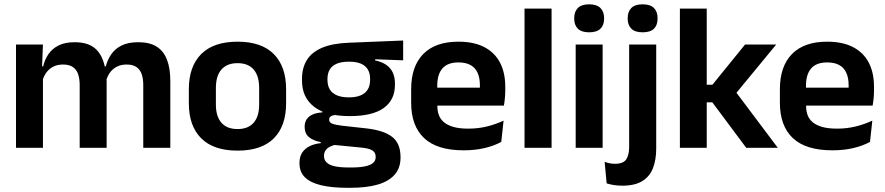

<svg xmlns="http://www.w3.org/2000/svg" viewBox="-20 -702 4206 912"><path d="M660.5 0V-298Q660.5 -328 653 -349.8Q645.5 -371.5 628.2 -383.5Q611 -395.5 581.5 -395.5Q554.5 -395.5 534.5 -385Q514.5 -374.5 502 -356.8Q489.5 -339 483.5 -316.5L469.5 -386.5H482.5Q490.5 -418 508.5 -444.2Q526.5 -470.5 557.8 -486Q589 -501.5 637 -501.5Q690.5 -501.5 723.8 -480.8Q757 -460 773 -418.8Q789 -377.5 789 -316.5V0ZM56 0V-490.5H184L179 -366L184 -360.5V0ZM358.5 0V-298Q358.5 -328 351 -349.8Q343.5 -371.5 326.2 -383.5Q309 -395.5 279.5 -395.5Q252 -395.5 232.2 -385Q212.5 -374.5 199.8 -356.8Q187 -339 181 -316.5L161 -386.5H185Q192.5 -419 210.2 -445Q228 -471 258.5 -486.2Q289 -501.5 334.5 -501.5Q403 -501.5 437.8 -466.5Q472.5 -431.5 481.5 -364.5Q483.5 -354.5 485 -341.2Q486.5 -328 486.5 -316.5V0Z M1108.5 13.5Q994.5 13.5 935.8 -45Q877 -103.5 877 -211.5V-278Q877 -386.5 935.8 -445.2Q994.5 -504 1108.5 -504Q1222 -504 1280.5 -445.2Q1339 -386.5 1339 -278V-211.5Q1339 -103.5 1280.8 -45Q1222.5 13.5 1108.5 13.5ZM1108.5 -89Q1158.5 -89 1184.8 -119Q1211 -149 1211 -205V-284.5Q1211 -341.5 1184.8 -371.8Q1158.5 -402 1108.5 -402Q1058 -402 1031.8 -371.8Q1005.5 -341.5 1005.5 -284.5V-205Q1005.5 -149 1031.8 -119Q1058 -89 1108.5 -89Z M1641 -150.5Q1529.5 -150.5 1472 -194.8Q1414.5 -239 1414.5 -319V-326.5Q1414.5 -379.5 1437.5 -416.8Q1460.5 -454 1509.5 -475Q1558.5 -496 1636.5 -499L1895 -509.5V-415.5L1762 -420.5V-415Q1793.5 -408.5 1814.2 -394.2Q1835 -380 1845.5 -357.8Q1856 -335.5 1856 -304V-299.5Q1856 -227 1802.5 -188.8Q1749 -150.5 1641 -150.5ZM1635 93.5H1649Q1688 93.5 1713.5 88.2Q1739 83 1751.8 72.2Q1764.5 61.5 1764.5 44.5V43Q1764.5 22 1748.2 12.2Q1732 2.5 1696 -1L1552.5 -15L1582 -16.5Q1563.5 -13 1549.2 -6.2Q1535 0.5 1527 11.5Q1519 22.5 1519 38.5V39.5Q1519 58 1532 70.2Q1545 82.5 1571 88Q1597 93.5 1635 93.5ZM1628 190Q1557 190 1506.5 178.2Q1456 166.5 1429.2 141Q1402.5 115.5 1402.5 73.5V71.5Q1402.5 43 1415 23.5Q1427.5 4 1450.5 -7.5Q1473.5 -19 1503.5 -22V-27Q1465.5 -34.5 1446.2 -51.8Q1427 -69 1427 -99V-99.5Q1427 -120.5 1436.5 -135Q1446 -149.5 1464.8 -158Q1483.5 -166.5 1511 -168V-182.5L1619.5 -155.5L1584.5 -156.5Q1561.5 -156 1552.5 -150.2Q1543.5 -144.5 1543.5 -134V-133.5Q1543.5 -120.5 1557.5 -114.8Q1571.5 -109 1604 -105L1721.5 -92Q1804 -82.5 1843.2 -51.5Q1882.5 -20.5 1882.5 44V46.5Q1882.5 96 1854.5 127.8Q1826.5 159.5 1773.8 174.8Q1721 190 1646 190ZM1637.5 -239.5Q1671 -239.5 1693.2 -249Q1715.5 -258.5 1726.8 -277Q1738 -295.5 1738 -322V-327.5Q1738 -354 1727 -372.2Q1716 -390.5 1694 -399.8Q1672 -409 1638.5 -409H1637Q1601.5 -409 1579 -399.2Q1556.5 -389.5 1546 -371.2Q1535.5 -353 1535.5 -327.5V-322Q1535.5 -295.5 1546.8 -277Q1558 -258.5 1580.8 -249Q1603.5 -239.5 1637.5 -239.5Z M2182 12Q2056 12 1994.5 -46Q1933 -104 1933 -214V-278Q1933 -387 1990.5 -445.5Q2048 -504 2157.5 -504Q2231.5 -504 2281 -478Q2330.5 -452 2355.2 -404.2Q2380 -356.5 2380 -290V-272.5Q2380 -254.5 2378.2 -235.8Q2376.5 -217 2373.5 -200.5H2257.5Q2259 -228 2259.2 -252.8Q2259.5 -277.5 2259.5 -297.5Q2259.5 -332 2248.5 -356.2Q2237.5 -380.5 2215 -393Q2192.5 -405.5 2157.5 -405.5Q2106 -405.5 2081.5 -377Q2057 -348.5 2057 -296V-250.5L2057.5 -236V-197.5Q2057.5 -174.5 2064.8 -155Q2072 -135.5 2089 -121.2Q2106 -107 2134.2 -99Q2162.5 -91 2205 -91Q2251 -91 2292.8 -101.2Q2334.5 -111.5 2372 -129L2361 -28Q2327.5 -9.5 2282.2 1.2Q2237 12 2182 12ZM2001 -200.5V-285.5H2347.5V-200.5Z M2471.5 0V-661H2600V0Z M2714.5 0V-490.5H2842.5V0ZM2778.5 -548.5Q2742 -548.5 2724.8 -565.8Q2707.5 -583 2707.5 -613.5V-616Q2707.5 -646.5 2724.8 -664Q2742 -681.5 2778.5 -681.5Q2814.5 -681.5 2832 -664Q2849.5 -646.5 2849.5 -616V-613.5Q2849.5 -582.5 2832 -565.5Q2814.5 -548.5 2778.5 -548.5Z M2968.5 -83.5V-490.5H3097V-83.5ZM3032.5 -548.5Q2996 -548.5 2978.8 -565.8Q2961.5 -583 2961.5 -613.5V-616Q2961.5 -646.5 2978.8 -664Q2996 -681.5 3032.5 -681.5Q3069 -681.5 3086.2 -664Q3103.5 -646.5 3103.5 -616V-613.5Q3103.5 -582.5 3086.2 -565.5Q3069 -548.5 3032.5 -548.5ZM2936 180Q2914 180 2894.8 176.8Q2875.5 173.5 2861.5 169L2852 66.5Q2863 71 2875.5 73.5Q2888 76 2901 76Q2941 76 2954.8 54.8Q2968.5 33.5 2968.5 -4.5V-120H3097V3.5Q3097 57.5 3081.5 97Q3066 136.5 3030.8 158.2Q2995.5 180 2936 180Z M3524.5 0 3363.5 -216H3320V-299.5H3364L3519 -490.5H3667L3468 -249V-275L3674.5 0ZM3209.5 0V-661H3337V0Z M3933.5 12Q3807.5 12 3746 -46Q3684.5 -104 3684.5 -214V-278Q3684.5 -387 3742 -445.5Q3799.5 -504 3909 -504Q3983 -504 4032.5 -478Q4082 -452 4106.8 -404.2Q4131.5 -356.5 4131.5 -290V-272.5Q4131.5 -254.5 4129.8 -235.8Q4128 -217 4125 -200.5H4009Q4010.5 -228 4010.8 -252.8Q4011 -277.5 4011 -297.5Q4011 -332 4000 -356.2Q3989 -380.5 3966.5 -393Q3944 -405.5 3909 -405.5Q3857.5 -405.5 3833 -377Q3808.5 -348.5 3808.5 -296V-250.5L3809 -236V-197.5Q3809 -174.5 3816.2 -155Q3823.5 -135.5 3840.5 -121.2Q3857.5 -107 3885.8 -99Q3914 -91 3956.5 -91Q4002.5 -91 4044.2 -101.2Q4086 -111.5 4123.5 -129L4112.5 -28Q4079 -9.5 4033.8 1.2Q3988.5 12 3933.5 12ZM3752.5 -200.5V-285.5H4099V-200.5Z"/></svg>

Font: Anek Tamil Medium SemiBold
Style: Regular
Weight: 600
Version: Version 1.003